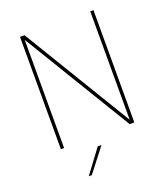

<svg xmlns="http://www.w3.org/2000/svg" viewBox="-160 -807 970 1120"><g transform="rotate(-20 325.0 -246.5)"><path d="M97 -697H125L533 -24V-697H553V0H524L117 -671V0H97ZM305 58H328L215 204H196Z"/></g></svg>

Font: Hanken Grotesk Thin
Style: Regular
Weight: 100
Designer: Alfredo Marco Pradil
Foundry: Hanken Design Co.
Version: Version 3.014